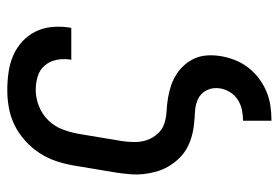

<svg xmlns="http://www.w3.org/2000/svg" viewBox="-142 -426 783 540"><g transform="rotate(-90 250.0 -156.5)"><path d="M180 215V135H181Q195 135 210 132Q225 129 238.5 120.5Q252 112 260.5 98Q269 84 271 70Q274 50 266 33.5Q258 17 242 9Q226 1 206.5 0Q187 -1 168.5 -3Q150 -5 132 -10.5Q114 -16 99 -25Q84 -34 72 -47Q60 -60 51 -75.5Q42 -91 37 -108.5Q32 -126 30 -144.5Q28 -163 29.5 -182Q31 -201 34 -221L54 -341Q58 -365 66 -389.5Q74 -414 88.5 -436.5Q103 -459 123.5 -477.5Q144 -496 167.5 -507.5Q191 -519 216 -523.5Q241 -528 266 -528Q291 -528 316 -524.5Q341 -521 363 -511.5Q385 -502 402.5 -486Q420 -470 430.5 -449Q441 -428 443.5 -403.5Q446 -379 442 -353L441 -348H351L352 -351Q355 -371 351 -390Q347 -409 335 -423Q323 -437 304.5 -442.5Q286 -448 266 -448Q244 -448 221 -439Q198 -430 181 -412.5Q164 -395 155.5 -372.5Q147 -350 143 -327L123 -207Q120 -189 120 -170.5Q120 -152 125.5 -135.5Q131 -119 143 -105.5Q155 -92 171.5 -86.5Q188 -81 207 -80Q226 -79 244 -76Q262 -73 278.5 -67.5Q295 -62 310 -52.5Q325 -43 336.5 -30Q348 -17 355 -1.5Q362 14 363.5 32.5Q365 51 362 70Q359 90 351.5 110Q344 130 331 147.5Q318 165 300.5 178.5Q283 192 263 200.5Q243 209 222 212Q201 215 181 215Z"/></g></svg>

Font: Iosevka SS18 Medium
Style: Italic
Weight: 500
Italic angle: -9°
Monospace: yes
Designer: Belleve Invis
Foundry: Belleve Invis
Version: Version 25.1.1; ttfautohint (v1.8.4)